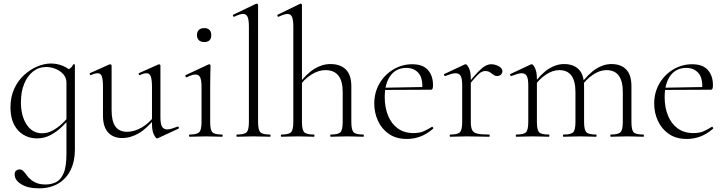

<svg xmlns="http://www.w3.org/2000/svg" viewBox="-20 -745 3952 1046"><path d="M192 281Q131 281 95.5 258.5Q60 236 60 206Q60 190 68.5 184Q77 178 85 178Q98 178 106.5 186.5Q115 195 123.5 207Q132 219 145 231Q158 243 178 251.5Q198 260 229 260Q258 260 284 248Q310 236 326 200Q342 164 342 94V-361Q356 -368 364 -374Q372 -380 379 -394Q380 -396 384 -395Q388 -394 388 -392V70Q388 133 365 180.5Q342 228 298 254.5Q254 281 192 281ZM180 9Q142 9 109 -10Q76 -29 56.5 -66.5Q37 -104 37 -160Q37 -217 57.5 -261.5Q78 -306 111.5 -336.5Q145 -367 183.5 -383Q222 -399 257 -399Q292 -399 324 -385.5Q356 -372 374 -349L342 -295Q342 -321 325.5 -340Q309 -359 283.5 -369.5Q258 -380 232 -380Q191 -380 160 -355.5Q129 -331 111.5 -288Q94 -245 94 -188Q94 -114 125 -66.5Q156 -19 209 -19Q239 -19 266 -33.5Q293 -48 316 -69.5Q339 -91 358 -113L366 -106Q344 -80 316.5 -53.5Q289 -27 255 -9Q221 9 180 9Z M645 7Q597 7 569 -23.5Q541 -54 541 -115V-270Q541 -311 535 -328.5Q529 -346 512 -346Q497 -346 476 -336Q472 -334 469.5 -340Q467 -346 471 -347L576 -394Q578 -395 580 -395Q582 -395 585 -393Q588 -391 588 -388V-145Q588 -84 609 -55.5Q630 -27 672 -27Q713 -27 754 -51.5Q795 -76 826 -119L831 -108Q782 -46 737 -19.5Q692 7 645 7ZM854 -388V-105Q854 -71 862.5 -55.5Q871 -40 891 -40Q902 -40 915 -44Q928 -48 947 -55Q952 -57 954 -51.5Q956 -46 952 -44L840 8Q838 9 836 9Q829 9 818.5 -11.5Q808 -32 808 -71V-270Q808 -311 801.5 -328.5Q795 -346 778 -346Q763 -346 742 -336Q738 -334 736 -340Q734 -346 738 -347L843 -394Q845 -395 846 -395Q848 -395 851 -393Q854 -391 854 -388Z M1012 0Q1010 0 1010 -6Q1010 -12 1012 -12Q1053 -12 1065.5 -25Q1078 -38 1078 -81V-270Q1078 -306 1071 -322.5Q1064 -339 1045 -339Q1036 -339 1024.5 -335.5Q1013 -332 997 -324Q993 -323 990.5 -328.5Q988 -334 992 -336L1116 -394Q1119 -395 1120 -395Q1122 -395 1124.5 -393Q1127 -391 1127 -388Q1127 -381 1126 -349.5Q1125 -318 1125 -271V-81Q1125 -38 1136.5 -25Q1148 -12 1190 -12Q1193 -12 1193 -6Q1193 0 1190 0Q1173 0 1150 -1Q1127 -2 1101 -2Q1076 -2 1053 -1Q1030 0 1012 0ZM1093 -516Q1074 -516 1063.5 -526Q1053 -536 1053 -554Q1053 -572 1063.5 -582Q1074 -592 1093 -592Q1111 -592 1121 -582Q1131 -572 1131 -554Q1131 -516 1093 -516Z M1271 0Q1268 0 1268 -6Q1268 -12 1271 -12Q1312 -12 1324 -25Q1336 -38 1336 -81V-600Q1336 -636 1329 -652.5Q1322 -669 1304 -669Q1288 -669 1256 -654Q1252 -652 1249.5 -658Q1247 -664 1251 -665L1374 -724Q1376 -725 1379 -725Q1381 -725 1383.5 -723Q1386 -721 1386 -718V-81Q1386 -39 1397.5 -25.5Q1409 -12 1451 -12Q1454 -12 1454 -6Q1454 0 1451 0Q1434 0 1410.5 -1Q1387 -2 1361 -2Q1336 -2 1312 -1Q1288 0 1271 0Z M1513 0Q1510 0 1510 -6Q1510 -12 1513 -12Q1554 -12 1566 -25Q1578 -38 1578 -81V-600Q1578 -636 1571 -652.5Q1564 -669 1546 -669Q1530 -669 1498 -654Q1494 -652 1491.5 -657.5Q1489 -663 1493 -665L1616 -725Q1617 -725 1617 -725Q1617 -725 1618 -725Q1621 -725 1623 -723Q1625 -721 1625 -718V-81Q1625 -38 1637 -25Q1649 -12 1691 -12Q1693 -12 1693 -6Q1693 0 1691 0Q1673 0 1650.5 -1Q1628 -2 1602 -2Q1577 -2 1553.5 -1Q1530 0 1513 0ZM1782 0Q1779 0 1779 -6Q1779 -12 1782 -12Q1823 -12 1835 -25Q1847 -38 1847 -81V-244Q1847 -363 1753 -363Q1714 -363 1674.5 -337.5Q1635 -312 1606 -269L1602 -281Q1649 -343 1692 -369.5Q1735 -396 1780 -396Q1834 -396 1864 -366.5Q1894 -337 1894 -275V-81Q1894 -38 1906 -25Q1918 -12 1960 -12Q1962 -12 1962 -6Q1962 0 1960 0Q1942 0 1919.5 -1Q1897 -2 1871 -2Q1846 -2 1822.5 -1Q1799 0 1782 0Z M2197 12Q2138 12 2098.5 -15.5Q2059 -43 2039 -87Q2019 -131 2019 -180Q2019 -241 2047 -289.5Q2075 -338 2122.5 -366.5Q2170 -395 2226 -395Q2283 -395 2311 -364Q2339 -333 2339 -281Q2339 -268 2336.5 -262Q2334 -256 2327 -256H2280Q2285 -318 2260.5 -346.5Q2236 -375 2194 -375Q2138 -375 2107 -332.5Q2076 -290 2076 -216Q2076 -160 2094 -115.5Q2112 -71 2147 -45.5Q2182 -20 2232 -20Q2267 -20 2289.5 -30.5Q2312 -41 2333 -54Q2335 -56 2338.5 -51.5Q2342 -47 2340 -44Q2305 -14 2269.5 -1Q2234 12 2197 12ZM2063 -255 2062 -267 2290 -271V-256Z M2526 -271 2522 -281Q2559 -327 2582.5 -351.5Q2606 -376 2623 -385.5Q2640 -395 2656 -395Q2677 -395 2697 -384Q2717 -373 2717 -357Q2717 -347 2709.5 -339Q2702 -331 2688 -331Q2676 -331 2667.5 -338Q2659 -345 2649 -351.5Q2639 -358 2622 -358Q2613 -358 2602.5 -352.5Q2592 -347 2574.5 -328.5Q2557 -310 2526 -271ZM2433 0Q2430 0 2430 -6Q2430 -12 2433 -12Q2474 -12 2486 -25Q2498 -38 2498 -81V-281Q2498 -315 2490 -330.5Q2482 -346 2462 -346Q2452 -346 2438 -342Q2424 -338 2406 -331Q2402 -330 2399.5 -335Q2397 -340 2401 -342L2512 -394Q2514 -395 2517 -395Q2524 -395 2534.5 -374.5Q2545 -354 2545 -315V-81Q2545 -52 2552 -37Q2559 -22 2580.5 -17Q2602 -12 2645 -12Q2648 -12 2648 -6Q2648 0 2645 0Q2621 0 2589 -1Q2557 -2 2522 -2Q2497 -2 2473.5 -1Q2450 0 2433 0Z M3307 0Q3305 0 3305 -6Q3305 -12 3307 -12Q3348 -12 3360.5 -25Q3373 -38 3373 -81V-244Q3373 -363 3284 -363Q3247 -363 3209.5 -337.5Q3172 -312 3143 -269L3139 -281Q3185 -343 3226.5 -369.5Q3268 -396 3311 -396Q3363 -396 3391.5 -366.5Q3420 -337 3420 -275V-81Q3420 -38 3431.5 -25Q3443 -12 3485 -12Q3488 -12 3488 -6Q3488 0 3485 0Q3468 0 3445 -1Q3422 -2 3396 -2Q3371 -2 3348 -1Q3325 0 3307 0ZM3050 0Q3047 0 3047 -6Q3047 -12 3050 -12Q3091 -12 3103 -25Q3115 -38 3115 -81V-244Q3115 -363 3027 -363Q2990 -363 2952.5 -337.5Q2915 -312 2886 -269L2882 -281Q2927 -343 2968.5 -369.5Q3010 -396 3053 -396Q3105 -396 3133.5 -366.5Q3162 -337 3162 -275V-81Q3162 -38 3174 -25Q3186 -12 3228 -12Q3230 -12 3230 -6Q3230 0 3228 0Q3210 0 3187.5 -1Q3165 -2 3139 -2Q3114 -2 3090.5 -1Q3067 0 3050 0ZM2793 0Q2790 0 2790 -6Q2790 -12 2793 -12Q2834 -12 2846 -25Q2858 -38 2858 -81V-281Q2858 -315 2850 -330.5Q2842 -346 2822 -346Q2812 -346 2798 -342Q2784 -338 2766 -331Q2762 -330 2759.5 -335Q2757 -340 2761 -342L2872 -394Q2874 -395 2877 -395Q2884 -395 2894.5 -374.5Q2905 -354 2905 -315V-81Q2905 -38 2916.5 -25Q2928 -12 2970 -12Q2973 -12 2973 -6Q2973 0 2970 0Q2953 0 2930 -1Q2907 -2 2882 -2Q2857 -2 2833.5 -1Q2810 0 2793 0Z M3722 12Q3663 12 3623.5 -15.5Q3584 -43 3564 -87Q3544 -131 3544 -180Q3544 -241 3572 -289.5Q3600 -338 3647.5 -366.5Q3695 -395 3751 -395Q3808 -395 3836 -364Q3864 -333 3864 -281Q3864 -268 3861.5 -262Q3859 -256 3852 -256H3805Q3810 -318 3785.5 -346.5Q3761 -375 3719 -375Q3663 -375 3632 -332.5Q3601 -290 3601 -216Q3601 -160 3619 -115.5Q3637 -71 3672 -45.5Q3707 -20 3757 -20Q3792 -20 3814.5 -30.5Q3837 -41 3858 -54Q3860 -56 3863.5 -51.5Q3867 -47 3865 -44Q3830 -14 3794.5 -1Q3759 12 3722 12ZM3588 -255 3587 -267 3815 -271V-256Z"/></svg>

Font: Cormorant Infant Light
Style: Regular
Weight: 300
Designer: Christian Thalmann (Catharsis Fonts)
Foundry: Catharsis Fonts
Version: Version 4.001